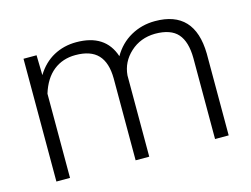

<svg xmlns="http://www.w3.org/2000/svg" viewBox="-79 -668 1044 798"><g transform="rotate(-15 443.0 -269.0)"><path d="M129.4 -528.3 131.3 -442.4Q160.6 -490.2 204.6 -514.2Q248.5 -538.1 302.2 -538.1Q427.2 -538.1 460.9 -435.5Q489.3 -484.9 536.6 -511.5Q584 -538.1 641.1 -538.1Q811 -538.1 814.5 -352.5V0H755.9V-348.1Q755.4 -418.9 725.3 -453.1Q695.3 -487.3 627.4 -487.3Q564.5 -486.3 521 -446.5Q477.5 -406.7 472.7 -349.6V0H414.1V-352.5Q413.6 -420.4 382.1 -453.9Q350.6 -487.3 285.2 -487.3Q230 -487.3 190.4 -455.8Q150.9 -424.3 131.8 -362.3V0H73.2V-528.3Z"/></g></svg>

Font: SteelSelectRoboto
Style: Regular
Weight: 300
Designer: Google
Version: Version 2.137; 2017